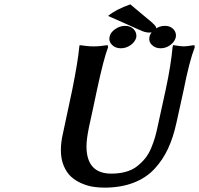

<svg xmlns="http://www.w3.org/2000/svg" viewBox="-20 -860 923 890"><path d="M748 -443.8Q772.5 -558.1 779.8 -640.1Q779.8 -640.6 781 -645.5Q782.2 -650.4 782.2 -650.9Q818.4 -645 832 -645Q844.7 -645 880.9 -650.9L882.8 -641.1Q857.4 -575.7 831.1 -441.9L797.9 -291Q783.2 -223.1 759 -171.1Q734.9 -119.1 696 -77.1Q657.2 -35.2 598.4 -12.7Q539.6 9.8 462.9 9.8Q436 9.8 410.4 5.6Q384.8 1.5 357.2 -10.5Q329.6 -22.5 309.1 -41.3Q288.6 -60.1 275.4 -91.6Q262.2 -123 262.2 -164.1Q262.2 -199.2 271 -237.8Q309.6 -417 314.9 -443.8Q341.3 -575.7 347.2 -640.1Q347.2 -640.6 348.1 -645.5Q349.1 -650.4 349.1 -650.9Q385.3 -645 414.1 -645Q443.4 -645 479 -650.9L481 -641.1Q460.9 -589.4 429.2 -441.9Q423.8 -415 410.9 -355.5Q397.9 -295.9 392.1 -269Q380.9 -214.4 380.9 -182.1Q380.9 -55.2 496.1 -55.2Q533.2 -55.2 563.5 -63.7Q593.8 -72.3 615.2 -89.1Q636.7 -106 652.8 -125.7Q668.9 -145.5 680.4 -172.9Q691.9 -200.2 698.7 -224.1Q705.6 -248 711.9 -278.8ZM672.9 -689Q676.3 -709 698 -724.6Q719.7 -740.2 744.1 -740.2Q769.5 -740.2 784.2 -724.4Q798.8 -708.5 794.9 -687Q789.6 -666 769.3 -651.1Q749 -636.2 724.1 -636.2Q699.7 -636.2 683.8 -651.9Q668 -667.5 672.9 -689ZM487.8 -689Q491.2 -709 513.4 -724.6Q535.6 -740.2 560.1 -740.2Q585 -740.2 599.9 -724.4Q614.7 -708.5 611.8 -687Q606.4 -666 585.7 -651.1Q564.9 -636.2 540 -636.2Q515.1 -636.2 499.3 -651.9Q483.4 -667.5 487.8 -689ZM584 -839.8 688 -752.9H687Q705.6 -737.8 704.1 -728Q701.7 -720.7 692.4 -714.8Q683.1 -709 671.9 -709Q650.4 -709 626 -722.2L627 -721.2Q604.5 -731.4 554 -753.9Q503.4 -776.4 481 -786.1Q517.1 -816.4 584 -839.8Z"/></svg>

Font: Linear Smooth
Style: Bold Italic
Weight: 700
Designer: Philipp H. Poll, Flanker
Foundry: Philipp H. Poll, reworked by Flanker
Version: Version 1.061 | FøM Fix